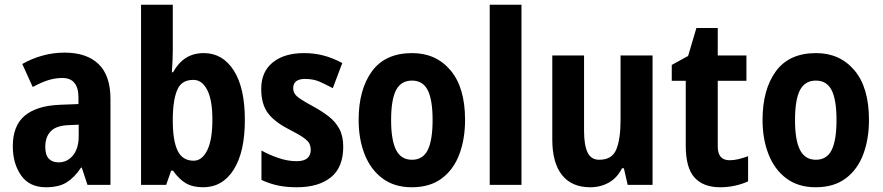

<svg xmlns="http://www.w3.org/2000/svg" viewBox="-20 -780 3724 810"><path d="M252 -558Q346 -558 396 -509.5Q446 -461 446 -363V0H349L325 -73H322Q294 -31 261 -10.5Q228 10 174 10Q104 10 69 -40Q34 -90 34 -163Q34 -250 84.5 -292Q135 -334 233 -338L311 -341V-368Q311 -451 243 -451Q212 -451 182.5 -441.5Q153 -432 118 -413L74 -510Q114 -533 159.5 -545.5Q205 -558 252 -558ZM268 -252Q217 -250 194 -226Q171 -202 171 -161Q171 -126 186 -110.5Q201 -95 227 -95Q264 -95 288 -124.5Q312 -154 312 -205V-254Z M709 -574Q709 -554 708 -526.5Q707 -499 705 -475H710Q732 -515 764 -535.5Q796 -556 840 -556Q919 -556 966 -483Q1013 -410 1013 -274Q1013 -139 966 -64.5Q919 10 837 10Q793 10 764 -7Q735 -24 710 -60H702L681 0H575V-760H709ZM796 -443Q747 -443 729 -403.5Q711 -364 709 -292V-270Q709 -186 729.5 -144Q750 -102 797 -102Q832 -102 854 -145.5Q876 -189 876 -276Q876 -359 854 -401Q832 -443 796 -443Z M1428 -161Q1428 -74 1376 -32Q1324 10 1232 10Q1188 10 1152.5 2.5Q1117 -5 1083 -21V-145Q1115 -127 1154.5 -113.5Q1194 -100 1231 -100Q1262 -100 1276.5 -112.5Q1291 -125 1291 -148Q1291 -160 1286.5 -171.5Q1282 -183 1263.5 -197Q1245 -211 1202 -233Q1140 -264 1111 -302Q1082 -340 1082 -405Q1082 -477 1130.5 -516.5Q1179 -556 1263 -556Q1305 -556 1344 -546Q1383 -536 1424 -514L1384 -408Q1354 -424 1328 -435.5Q1302 -447 1267 -447Q1217 -447 1217 -408Q1217 -396 1222.5 -386Q1228 -376 1246 -363.5Q1264 -351 1303 -330Q1338 -311 1366.5 -289Q1395 -267 1411.5 -236.5Q1428 -206 1428 -161Z M1942 -274Q1942 -194 1918 -129.5Q1894 -65 1844 -27.5Q1794 10 1717 10Q1644 10 1594 -27Q1544 -64 1518.5 -128.5Q1493 -193 1493 -274Q1493 -402 1549 -479Q1605 -556 1719 -556Q1819 -556 1880.5 -483.5Q1942 -411 1942 -274ZM1630 -273Q1630 -189 1651 -147.5Q1672 -106 1718 -106Q1764 -106 1784.5 -147Q1805 -188 1805 -274Q1805 -359 1784.5 -399.5Q1764 -440 1718 -440Q1672 -440 1651 -400Q1630 -360 1630 -273Z M2180 0H2046V-760H2180Z M2733 -546V0H2628L2612 -70H2604Q2584 -30 2549 -10Q2514 10 2470 10Q2392 10 2351 -41.5Q2310 -93 2310 -191V-546H2444V-228Q2444 -167 2459 -136.5Q2474 -106 2508 -106Q2562 -106 2580 -149.5Q2598 -193 2598 -274V-546Z M3058 -104Q3076 -104 3095 -108.5Q3114 -113 3136 -121V-15Q3113 -4 3082 3Q3051 10 3018 10Q2947 10 2910 -31Q2873 -72 2873 -165V-439H2814V-506L2883 -544L2918 -662H3008V-546H3129V-439H3008V-162Q3008 -104 3058 -104Z M3646 -274Q3646 -194 3622 -129.5Q3598 -65 3548 -27.5Q3498 10 3421 10Q3348 10 3298 -27Q3248 -64 3222.5 -128.5Q3197 -193 3197 -274Q3197 -402 3253 -479Q3309 -556 3423 -556Q3523 -556 3584.5 -483.5Q3646 -411 3646 -274ZM3334 -273Q3334 -189 3355 -147.5Q3376 -106 3422 -106Q3468 -106 3488.5 -147Q3509 -188 3509 -274Q3509 -359 3488.5 -399.5Q3468 -440 3422 -440Q3376 -440 3355 -400Q3334 -360 3334 -273Z"/></svg>

Font: Noto Sans Sinhala UI Condensed
Style: Bold
Weight: 700
Width: 3
Designer: Jelle Bosma - Monotype Design Team
Foundry: Monotype Imaging Inc.
Version: Version 2.006; ttfautohint (v1.8.4.7-5d5b)